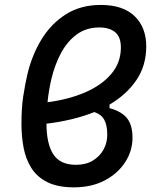

<svg xmlns="http://www.w3.org/2000/svg" viewBox="-20 -762 626 791"><path d="M431.2 -331.1V-316.4Q480.5 -303.2 503.2 -275.1Q525.9 -247.1 525.9 -194.3Q525.9 -141.1 496.1 -94.5Q466.3 -47.9 412.1 -19Q357.9 9.8 284.7 9.8Q218.3 9.8 175.8 -11.2Q133.3 -32.2 109.9 -68.8Q86.4 -105.5 77.4 -152.6Q68.4 -199.7 68.4 -252Q68.4 -317.9 75.7 -365.2Q83 -412.6 92.3 -453.6Q111.3 -534.7 151.1 -599.9Q190.9 -665 252 -703.4Q313 -741.7 395.5 -741.7Q486.8 -741.7 534.7 -695.3Q582.5 -648.9 582.5 -570.8Q582.5 -491.2 541.5 -431.4Q500.5 -371.6 431.2 -331.1ZM175.8 -340.8Q262.7 -352.1 331.1 -381.6Q399.4 -411.1 438.7 -457.8Q478 -504.4 478 -566.4Q478 -609.9 454.3 -629.4Q430.7 -648.9 389.2 -648.9Q335.9 -648.9 296.9 -620.6Q257.8 -592.3 231.9 -544.4Q206.1 -496.6 191.9 -437.5Q186.5 -414.6 182.4 -390.1Q178.2 -365.7 175.8 -340.8ZM368.7 -300.3Q324.7 -282.7 274.9 -270.8Q225.1 -258.8 171.4 -252.4Q171.9 -168 200.2 -125.5Q228.5 -83 293 -83Q334 -83 362.8 -100.6Q391.6 -118.2 406.7 -146.2Q421.9 -174.3 421.9 -206.1Q421.9 -246.6 409.4 -268.8Q397 -291 368.7 -300.3Z"/></svg>

Font: CaskaydiaCove NFP
Style: Italic
Weight: 400
Italic angle: -10°
Designer: Aaron Bell
Foundry: Saja Typeworks
Version: Version 2111.001; VTT 6.35;Nerd Fonts 3.1.1